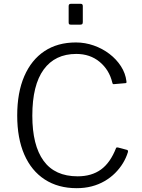

<svg xmlns="http://www.w3.org/2000/svg" viewBox="-20 -974 742 1004"><path d="M377 -752Q425 -752 470.5 -736Q516 -720 552.5 -692Q589 -664 612.5 -627.5Q636 -591 641 -550Q642 -544 641 -541.5Q640 -539 634 -539L576 -534Q572 -533 570 -535.5Q568 -538 567 -543Q551 -609 501 -650.5Q451 -692 379 -692Q268 -692 208.5 -610.5Q149 -529 149 -369Q149 -214 208 -133Q267 -52 386 -52Q459 -52 508 -87.5Q557 -123 587 -200Q589 -204 596 -203L645 -190Q647 -189 648.5 -187Q650 -185 649 -179Q640 -149 623 -121Q606 -93 582 -69Q558 -45 527 -27Q496 -9 459.5 0.5Q423 10 381 10Q284 10 214 -35.5Q144 -81 107 -166Q70 -251 70 -370Q70 -490 107 -575.5Q144 -661 212.5 -706.5Q281 -752 377 -752ZM413 -942V-859Q413 -851 410 -848Q407 -845 398 -845H352Q344 -845 341.5 -847.5Q339 -850 339 -857V-942Q339 -954 350 -954H403Q413 -954 413 -942Z"/></svg>

Font: Libre Franklin Light
Style: Regular
Weight: 300
Designer: Pablo Impallari, Rodrigo Fuenzalida, Nhung Nguyen
Foundry: Impallari Type
Version: Version 3.000